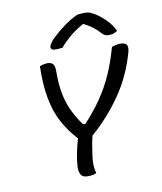

<svg xmlns="http://www.w3.org/2000/svg" viewBox="-135 -1036 961 1140"><g transform="rotate(-15 345.5 -466.0)"><path d="M315 0Q299 6 278 6Q234 6 223.5 -15Q213 -36 218 -70Q225 -111 236.5 -149.5Q248 -188 264 -228Q261 -231 257 -236Q216 -291 188.5 -354Q161 -417 152 -500.5Q143 -584 156 -700Q176 -706 198 -706Q219 -706 232 -694.5Q245 -683 242 -649Q235 -579 239.5 -521.5Q244 -464 262 -411Q280 -358 314 -301L328 -299Q392 -357 440.5 -415.5Q489 -474 527.5 -543Q566 -612 599 -700Q609 -703 619 -704.5Q629 -706 642 -706Q673 -706 685 -692.5Q697 -679 686 -647Q635 -511 548.5 -406.5Q462 -302 351 -221Q341 -192 334 -164.5Q327 -137 320 -107Q313 -79 311.5 -52Q310 -25 315 0ZM450 -938H482Q501 -938 516 -933.5Q531 -929 554 -912Q583 -890 610.5 -857.5Q638 -825 653 -784Q642 -778 632 -775Q622 -772 608 -772Q592 -772 581 -777Q570 -782 559 -796Q544 -817 523.5 -836Q503 -855 471 -875H466Q412 -850 375 -823Q338 -796 314 -771H288Q261 -771 252.5 -777Q244 -783 245 -793Q247 -801 256 -813.5Q265 -826 285 -842Q321 -871 363 -896.5Q405 -922 450 -938Z"/></g></svg>

Font: Recursive Sn Csl St
Style: Italic
Weight: 400
Italic angle: -15°
Version: Version 1.079;hotconv 1.0.112;makeotfexe 2.5.65598; ttfautoh